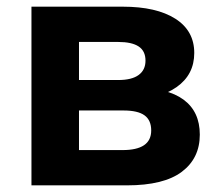

<svg xmlns="http://www.w3.org/2000/svg" viewBox="-20 -558 662 578"><path d="M74.7 0V-537.9H349.7Q450.7 -537.9 507.8 -501.7Q564.8 -465.4 564.8 -398.6Q564.8 -333.2 511.6 -295.8Q458.3 -258.4 369.9 -258.4L385.7 -294.1Q483.7 -294.1 532.6 -258Q581.5 -221.9 581.5 -152.8Q581.5 -81.6 527.3 -40.8Q473.1 0 362.1 0ZM217.8 -106.2H348.8Q391.9 -106.2 413.5 -120.8Q435.2 -135.5 435.2 -165.3Q435.2 -196.2 415 -210.8Q394.9 -225.4 351.8 -225.4H217.8ZM217.8 -317.1H335.8Q376.9 -317.1 397.4 -332.3Q418 -347.4 418 -375.4Q418 -404.5 397.4 -418.1Q376.9 -431.7 335.8 -431.7H217.8Z"/></svg>

Font: Montserrat Thin
Style: Regular
Weight: 100
Designer: Julieta Ulanovsky
Foundry: Julieta Ulanovsky
Version: Version 9.000